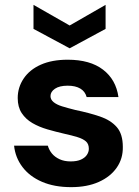

<svg xmlns="http://www.w3.org/2000/svg" viewBox="-20 -759 574 791"><path d="M273 12Q204 12 153 -10Q102 -32 72.5 -71Q43 -110 38 -159H177Q182 -141 194 -126.5Q206 -112 225.5 -103Q245 -94 271 -94Q297 -94 313.5 -101.5Q330 -109 338 -121Q346 -133 346 -146Q346 -166 334 -176.5Q322 -187 299.5 -194Q277 -201 245 -208Q210 -216 175.5 -226Q141 -236 113.5 -252Q86 -268 69.5 -293Q53 -318 53 -355Q53 -399 77.5 -435.5Q102 -472 148 -492.5Q194 -513 259 -513Q351 -513 404.5 -472Q458 -431 468 -359H337Q331 -382 311 -394Q291 -406 259 -406Q225 -406 206.5 -393.5Q188 -381 188 -363Q188 -349 200.5 -338.5Q213 -328 235.5 -321Q258 -314 290 -306Q348 -294 392 -279Q436 -264 461 -235.5Q486 -207 486 -154Q487 -106 461 -68.5Q435 -31 387 -9.5Q339 12 273 12ZM267 -560 118 -640V-739L267 -654L415 -739V-640Z"/></svg>

Font: DM Sans 17pt ExtraBold
Style: Regular
Weight: 800
Version: Version 4.004;gftools[0.9.30]